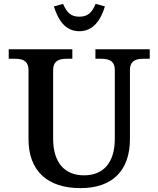

<svg xmlns="http://www.w3.org/2000/svg" viewBox="-20 -954 817 990"><path d="M395 16C559 16 650 -74 650 -237V-593C650 -633 671 -651 719 -651H752V-700H472V-651H503C551 -651 572 -633 572 -593V-239C572 -117 515 -50 413 -50C312 -50 254 -117 254 -239V-593C254 -633 275 -651 323 -651H353V-700H25V-651H58C106 -651 127 -633 127 -593V-237C127 -74 223 16 395 16ZM258 -921 305 -934C324 -892 343 -868 389 -868C436 -868 455 -892 473 -934L521 -921C500 -852 462 -793 389 -793C316 -793 279 -852 258 -921Z"/></svg>

Font: LT Superior Serif Semibold
Style: Regular
Weight: 600
Designer: Daniel Lyons
Foundry: LyonsType
Version: Version 2.120;FEAKit 1.0